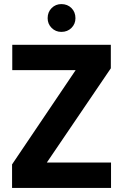

<svg xmlns="http://www.w3.org/2000/svg" viewBox="-20 -919 602 939"><path d="M39 0V-115L350 -576H40V-700H522V-585L209 -124H523V0ZM280 -763Q252 -763 232.5 -782.5Q213 -802 213 -830Q213 -860 232.5 -879.5Q252 -899 280 -899Q310 -899 329.5 -879.5Q349 -860 349 -830Q349 -802 329.5 -782.5Q310 -763 280 -763Z"/></svg>

Font: DM Sans 28pt Black
Style: Regular
Weight: 900
Version: Version 4.004;gftools[0.9.30]